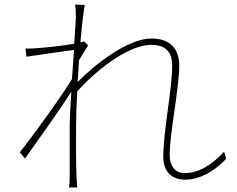

<svg xmlns="http://www.w3.org/2000/svg" viewBox="-20 -797 1040 843"><path d="M313 -718 306 -605C250 -595 170 -587 136 -585C123 -584 108 -583 92 -584L96 -548C166 -559 265 -572 305 -578L296 -450C254 -379 123 -199 67 -128L90 -101C156 -194 242 -314 293 -394C289 -329 286 -271 286 -242C286 -148 286 -114 286 -18C286 -2 285 12 283 26H319C318 11 317 -2 316 -19C313 -104 314 -141 314 -242C314 -287 316 -340 319 -396C424 -511 555 -600 643 -600C702 -600 736 -575 736 -508C736 -405 697 -223 697 -109C697 -41 736 -8 794 -8C848 -8 913 -36 973 -100L964 -131C907 -69 849 -37 791 -37C744 -37 725 -74 725 -115C725 -214 767 -411 767 -508C767 -586 724 -628 645 -628C540 -628 393 -511 321 -437L327 -533L367 -598L349 -615L333 -611C340 -691 348 -755 352 -775L310 -777C313 -758 313 -735 313 -718Z"/></svg>

Font: Harano Aji Gothic TW ExtraLight
Style: Regular
Weight: 250
Foundry: Masamichi Hosoda
Version: HaranoAjiGothicTW-ExtraLight version 20230610;ttx 4.39.4